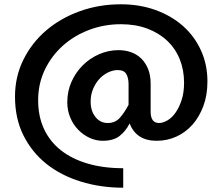

<svg xmlns="http://www.w3.org/2000/svg" viewBox="-20 -648 1041 896"><path d="M580 -255Q580 -284 569.5 -302.5Q559 -321 529 -321Q508 -321 485.5 -310.5Q463 -300 445 -281Q427 -262 415 -234.5Q403 -207 403 -173Q403 -130 425.5 -102Q448 -74 483 -74Q517 -74 538.5 -97.5Q560 -121 580 -159ZM544 -628Q631 -628 705 -601.5Q779 -575 833 -527.5Q887 -480 917.5 -413.5Q948 -347 948 -268Q948 -204 929 -153Q910 -102 878 -66Q846 -30 803 -10.5Q760 9 711 9Q616 9 585 -72Q566 -35 537.5 -13Q509 9 459 9Q428 9 398.5 -4.5Q369 -18 345.5 -42Q322 -66 308 -99Q294 -132 294 -171Q294 -222 313.5 -266Q333 -310 366 -343Q399 -376 442.5 -395Q486 -414 533 -414Q565 -414 592.5 -404Q620 -394 640 -374Q660 -354 671.5 -325Q683 -296 683 -257V-127Q683 -74 722 -74Q740 -74 761 -86Q782 -98 799 -122Q816 -146 827.5 -181Q839 -216 839 -262Q839 -321 819 -371Q799 -421 760.5 -457.5Q722 -494 667.5 -514.5Q613 -535 544 -535Q466 -535 396 -508.5Q326 -482 273 -434.5Q220 -387 189 -322Q158 -257 158 -180Q158 -105 185.5 -46Q213 13 264.5 53.5Q316 94 389.5 115.5Q463 137 555 137V228Q450 228 357.5 199.5Q265 171 197 117Q129 63 89.5 -16Q50 -95 50 -197Q50 -290 89 -369Q128 -448 195 -505.5Q262 -563 352 -595.5Q442 -628 544 -628Z"/></svg>

Font: Karla Tamil Upright
Style: Bold
Weight: 700
Designer: Jonathan Pinhorn
Foundry: Jonathan Pinhorn
Version: Version 1.001